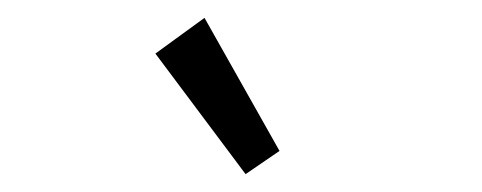

<svg xmlns="http://www.w3.org/2000/svg" viewBox="-20 -702 540 215"><path d="M154 -642 209 -682 293 -533 255 -507Z"/></svg>

Font: Vazir Code
Style: Code
Weight: 400
Foundry: DejaVu fonts team - Redesigned by Saber Rastikerdar
Version: Version 1.1.2